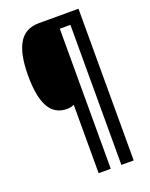

<svg xmlns="http://www.w3.org/2000/svg" viewBox="-162 -844 822 1055"><g transform="rotate(-20 248.5 -316.5)"><path d="M432 127H360V-692H298V127H227V-273Q209 -264 185 -264Q114 -264 80 -325Q46 -386 46 -509Q46 -634 83 -697Q120 -760 201 -760H432Z"/></g></svg>

Font: Noto Sans Thai Looped UI Condensed
Style: Bold
Weight: 700
Width: 3
Designer: Cadson Demak Team
Foundry: Cadson Demak Co., Ltd.
Version: Version 1.000